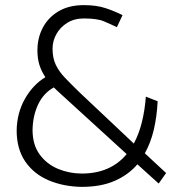

<svg xmlns="http://www.w3.org/2000/svg" viewBox="-20 -716 703 749"><path d="M474 -115Q444 -78 400 -58.5Q356 -39 299 -39Q251 -39 207 -57Q163 -75 135 -113Q107 -151 107 -209Q108 -265 129 -309Q150 -353 190 -375Q197 -368 205 -360.5Q213 -353 222 -345ZM599 0 628 -41 545 -118Q568 -159 580 -210Q592 -261 595 -321L549 -339Q545 -286 533.5 -239.5Q522 -193 502 -156L292 -354Q258 -387 234 -412Q210 -437 197.5 -463.5Q185 -490 185 -526Q185 -556 200 -583Q215 -610 242.5 -627Q270 -644 307 -644Q359 -644 385 -633Q411 -622 436 -610L458 -657Q428 -672 392.5 -684Q357 -696 307 -696Q249 -696 208.5 -672Q168 -648 147 -608Q126 -568 126 -520Q126 -487 134 -462Q142 -437 157 -415Q108 -385 77 -330Q46 -275 45 -207Q45 -135 78.5 -86Q112 -37 170 -12.5Q228 12 299 13Q374 13 427.5 -10.5Q481 -34 516 -75Z"/></svg>

Font: Catamaran Thin Light
Style: Regular
Weight: 300
Version: Version 2.000